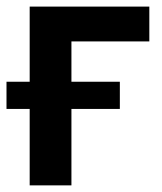

<svg xmlns="http://www.w3.org/2000/svg" viewBox="-25 -559 490 579"><path d="M425.3 -539.1V-434.1H190.4V0H64.5V-539.1ZM-5.4 -230.5V-312.5H336.4V-230.5Z"/></svg>

Font: Inter 18pt SemiBold
Style: Regular
Weight: 600
Designer: Rasmus Andersson
Foundry: rsms
Version: Version 4.001;git-66647c0bb